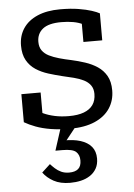

<svg xmlns="http://www.w3.org/2000/svg" viewBox="-56 -589 625 894"><g transform="rotate(-5 256.5 -142.5)"><path d="M384 -141Q384 -165 372.5 -181Q361 -197 341 -207Q321 -217 295.5 -223.5Q270 -230 243 -236Q210 -244 178 -254Q146 -264 120 -281Q94 -298 78.5 -325.5Q63 -353 63 -394Q63 -440 86 -474.5Q109 -509 153 -528Q197 -547 259 -547Q308 -547 344.5 -541Q381 -535 405.5 -527Q430 -519 442 -512V-386H354V-490Q364 -490 371.5 -487Q379 -484 383.5 -478.5Q388 -473 390.5 -464Q393 -455 392 -444Q380 -458 360 -468Q340 -478 314.5 -482.5Q289 -487 259 -487Q200 -487 172.5 -465Q145 -443 145 -405Q145 -380 156.5 -364Q168 -348 188 -338Q208 -328 234.5 -320.5Q261 -313 290 -307Q322 -300 354 -289.5Q386 -279 411.5 -262Q437 -245 452.5 -218Q468 -191 468 -150Q468 -103 444 -66.5Q420 -30 373 -9.5Q326 11 257 11Q207 11 167.5 4.5Q128 -2 97.5 -13.5Q67 -25 45 -38V-169H135V-31Q119 -39 110.5 -47Q102 -55 99 -63Q96 -71 96 -80Q96 -89 98 -98Q114 -83 137.5 -72Q161 -61 191 -54.5Q221 -48 257 -48Q299 -48 327 -58.5Q355 -69 369.5 -89.5Q384 -110 384 -141ZM290 -5 224 78 222 63Q268 62 301 72.5Q334 83 352 104.5Q370 126 370 160Q370 187 359 206.5Q348 226 329 238.5Q310 251 286 256.5Q262 262 236 262Q190 262 159 245Q128 228 110 203L149 167Q158 177 170 188Q182 199 198 206.5Q214 214 235 214Q263 214 277.5 201.5Q292 189 292 162Q292 136 276 121.5Q260 107 213 107H180L216 -5Z"/></g></svg>

Font: Roboto Serif
Style: Regular
Weight: 400
Designer: Greg Gazdowicz
Foundry: Commercial Type
Version: Version 1.008